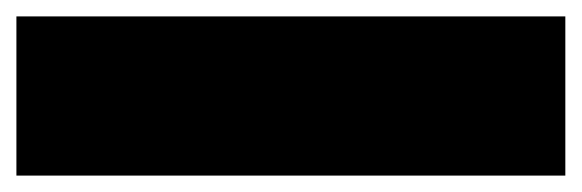

<svg xmlns="http://www.w3.org/2000/svg" viewBox="-20 4 709 234"><path d="M0 218V24H669V218Z"/></svg>

Font: Tomorrow Black
Style: Regular
Weight: 900
Designer: Tony de Marco, Monica Rizzolli
Foundry: Just in Type
Version: Version 2.002